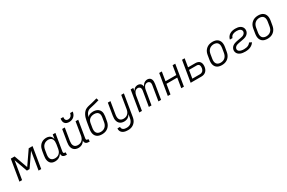

<svg xmlns="http://www.w3.org/2000/svg" viewBox="177 -2363 6270 4195"><g transform="rotate(-30 3312.0 -265.5)"><path d="M29 0H96L172 -459L291 -127H358L587 -459L512 0H579L666 -530H569L335 -191L213 -530H117Z M926 8Q959 8 993.5 -2Q1028 -12 1056 -36Q1084 -60 1103 -91Q1098 -63 1108.5 -38Q1119 -13 1144 -2.5Q1169 8 1197 8H1223V-52H1207Q1195 -52 1185 -57Q1175 -62 1171.5 -73Q1168 -84 1170 -95L1242 -530H1175L1157 -422Q1151 -455 1132.5 -483.5Q1114 -512 1082 -525Q1050 -538 1014 -538Q983 -538 951.5 -530Q920 -522 892 -503Q864 -484 844 -457Q824 -430 813 -399Q802 -368 797 -337L779 -227Q773 -194 772.5 -160Q772 -126 781 -94.5Q790 -63 810 -38.5Q830 -14 861 -3Q892 8 926 8ZM960 -52Q929 -52 901 -63.5Q873 -75 858 -100Q843 -125 841 -156Q839 -187 844 -218L862 -328Q867 -357 879.5 -386Q892 -415 916 -437Q940 -459 970 -469Q1000 -479 1029 -479Q1061 -479 1088 -465.5Q1115 -452 1128 -425Q1141 -398 1142 -367.5Q1143 -337 1138 -305L1120 -195Q1115 -167 1103 -139.5Q1091 -112 1068 -90.5Q1045 -69 1016.5 -60.5Q988 -52 960 -52Z M1518 8Q1549 8 1580.5 -2Q1612 -12 1637 -35Q1662 -58 1678 -86Q1674 -59 1685.5 -35Q1697 -11 1721.5 -1.5Q1746 8 1773 8H1799V-52H1783Q1771 -52 1761 -57Q1751 -62 1747.5 -73Q1744 -84 1746 -95L1818 -530H1751L1696 -195Q1691 -167 1679 -140Q1667 -113 1644.5 -91.5Q1622 -70 1593.5 -61Q1565 -52 1537 -52Q1506 -52 1479.5 -64Q1453 -76 1439.5 -101.5Q1426 -127 1424.5 -157Q1423 -187 1428 -218L1479 -530H1413L1363 -227Q1357 -193 1357 -158.5Q1357 -124 1367 -93Q1377 -62 1399 -38Q1421 -14 1452.5 -3Q1484 8 1518 8ZM1624 -584Q1656 -584 1688 -594Q1720 -604 1746 -627.5Q1772 -651 1785.5 -681.5Q1799 -712 1804 -744H1737Q1733 -719 1720.5 -694.5Q1708 -670 1684 -657Q1660 -644 1634 -644Q1616 -644 1599 -651Q1582 -658 1573 -673Q1564 -688 1562.5 -706.5Q1561 -725 1564 -744H1497Q1492 -713 1495.5 -682Q1499 -651 1517 -627.5Q1535 -604 1564 -594Q1593 -584 1624 -584Z M2111 8Q2144 8 2177 1Q2210 -6 2240.5 -24Q2271 -42 2293.5 -69.5Q2316 -97 2328.5 -128.5Q2341 -160 2346 -193L2365 -303Q2370 -338 2368.5 -372.5Q2367 -407 2352 -436.5Q2337 -466 2311 -486Q2285 -506 2252 -514.5Q2219 -523 2184 -523Q2159 -523 2133.5 -518Q2108 -513 2084 -499.5Q2060 -486 2041 -466Q2049 -497 2063.5 -527.5Q2078 -558 2103.5 -581.5Q2129 -605 2161 -613.5Q2193 -622 2225 -628.5Q2257 -635 2288.5 -643Q2320 -651 2351.5 -660Q2383 -669 2414 -678L2395 -735Q2359 -725 2324 -715Q2289 -705 2253 -696.5Q2217 -688 2181.5 -680.5Q2146 -673 2111 -658.5Q2076 -644 2049.5 -615.5Q2023 -587 2006 -553.5Q1989 -520 1979 -485Q1969 -450 1962.5 -415Q1956 -380 1950 -345L1931 -227Q1925 -191 1926 -155Q1927 -119 1940.5 -87Q1954 -55 1980 -32.5Q2006 -10 2040.5 -1Q2075 8 2111 8ZM2113 -52Q2082 -52 2054 -63.5Q2026 -75 2010.5 -100Q1995 -125 1993 -156Q1991 -187 1996 -218L2015 -333Q2019 -360 2033 -386.5Q2047 -413 2071.5 -431Q2096 -449 2124 -456Q2152 -463 2180 -463Q2210 -463 2237 -454Q2264 -445 2281 -422.5Q2298 -400 2301 -371Q2304 -342 2299 -313L2281 -203Q2276 -173 2263.5 -144Q2251 -115 2226.5 -92.5Q2202 -70 2172 -61Q2142 -52 2113 -52Z M2652 213Q2684 213 2716.5 205.5Q2749 198 2778.5 179.5Q2808 161 2830 134Q2852 107 2863.5 75.5Q2875 44 2880 12L2970 -530H2903L2848 -195Q2843 -167 2831 -140Q2819 -113 2796.5 -91.5Q2774 -70 2745.5 -61Q2717 -52 2689 -52Q2658 -52 2631.5 -64Q2605 -76 2591.5 -101.5Q2578 -127 2576.5 -157Q2575 -187 2580 -218L2631 -530H2565L2515 -227Q2509 -193 2509 -158.5Q2509 -124 2519 -93Q2529 -62 2551 -38Q2573 -14 2604.5 -3Q2636 8 2670 8Q2701 8 2732.5 -1.5Q2764 -11 2789 -34.5Q2814 -58 2830 -86L2815 2Q2810 32 2798 60.5Q2786 89 2763 111.5Q2740 134 2710.5 143.5Q2681 153 2652 153Q2629 153 2607 149.5Q2585 146 2566.5 135Q2548 124 2538 104.5Q2528 85 2531 63H2465Q2461 91 2469.5 118Q2478 145 2497 164Q2516 183 2541.5 194Q2567 205 2595 209Q2623 213 2652 213Z M3053 0H3120L3178 -354Q3182 -376 3189.5 -397.5Q3197 -419 3210 -438Q3223 -457 3244.5 -468Q3266 -479 3287 -479Q3312 -479 3332 -465Q3352 -451 3356.5 -426.5Q3361 -402 3357 -377L3294 0H3361L3420 -354Q3423 -376 3430.5 -397.5Q3438 -419 3451.5 -438Q3465 -457 3486 -468Q3507 -479 3528 -479Q3554 -479 3574 -465Q3594 -451 3598 -426.5Q3602 -402 3598 -377L3536 0H3603L3663 -365Q3668 -396 3667.5 -426Q3667 -456 3655.5 -483Q3644 -510 3618.5 -524Q3593 -538 3562 -538Q3534 -538 3505.5 -525.5Q3477 -513 3457 -488.5Q3437 -464 3426 -437Q3423 -465 3411 -489Q3399 -513 3374.5 -525.5Q3350 -538 3321 -538Q3297 -538 3272 -529.5Q3247 -521 3228 -502Q3209 -483 3196 -461L3207 -530H3141Z M3773 0H3840L3880 -245H4152L4112 0H4179L4266 -530H4199L4162 -304H3890L3927 -530H3861Z M4349 0H4620Q4649 0 4678.5 -8.5Q4708 -17 4732.5 -38.5Q4757 -60 4769.5 -88.5Q4782 -117 4787 -146Q4792 -179 4788.5 -212.5Q4785 -246 4766.5 -272.5Q4748 -299 4717.5 -310Q4687 -321 4653 -321H4469L4503 -530H4437ZM4426 -60 4459 -262H4653Q4672 -262 4689 -254Q4706 -246 4714 -229.5Q4722 -213 4723 -193.5Q4724 -174 4721 -155Q4717 -131 4704.5 -107.5Q4692 -84 4668 -72Q4644 -60 4620 -60Z M5135 8Q5168 8 5201 1Q5234 -6 5264.5 -24Q5295 -42 5317.5 -69.5Q5340 -97 5352.5 -128.5Q5365 -160 5370 -193L5389 -303Q5395 -339 5393.5 -375.5Q5392 -412 5378.5 -443.5Q5365 -475 5339 -497.5Q5313 -520 5278.5 -529Q5244 -538 5208 -538Q5176 -538 5142.5 -531Q5109 -524 5079 -506Q5049 -488 5026 -461Q5003 -434 4990.5 -402Q4978 -370 4973 -337L4955 -227Q4949 -191 4950 -155Q4951 -119 4964.5 -87Q4978 -55 5004 -32.5Q5030 -10 5064.5 -1Q5099 8 5135 8ZM5137 -52Q5106 -52 5078 -63.5Q5050 -75 5034.5 -100Q5019 -125 5017 -156Q5015 -187 5020 -218L5038 -328Q5043 -357 5055.5 -386Q5068 -415 5092.5 -437.5Q5117 -460 5147 -469.5Q5177 -479 5207 -479Q5237 -479 5265.5 -467.5Q5294 -456 5309 -430.5Q5324 -405 5326 -374.5Q5328 -344 5323 -313L5305 -203Q5300 -173 5287.5 -144Q5275 -115 5250.5 -92.5Q5226 -70 5196 -61Q5166 -52 5137 -52Z M5729 8Q5770 8 5812 -1Q5854 -10 5892 -35Q5930 -60 5952 -98L5893 -125Q5876 -97 5847.5 -80Q5819 -63 5789 -57.5Q5759 -52 5729 -52Q5709 -52 5688.5 -54Q5668 -56 5649 -61.5Q5630 -67 5614 -77.5Q5598 -88 5588.5 -106Q5579 -124 5583 -144Q5587 -168 5605.5 -186.5Q5624 -205 5647 -213Q5670 -221 5693 -225.5Q5716 -230 5739.5 -234Q5763 -238 5786.5 -242.5Q5810 -247 5833 -252Q5856 -257 5878.5 -267Q5901 -277 5920.5 -293Q5940 -309 5952.5 -330.5Q5965 -352 5969 -375Q5974 -405 5966.5 -433.5Q5959 -462 5940 -483Q5921 -504 5895.5 -516.5Q5870 -529 5840.5 -533.5Q5811 -538 5781 -538Q5747 -538 5712 -531Q5677 -524 5644.5 -505Q5612 -486 5591 -455Q5570 -424 5563 -389H5630Q5634 -412 5650.5 -431.5Q5667 -451 5689.5 -461Q5712 -471 5735 -475Q5758 -479 5781 -479Q5804 -479 5826.5 -475Q5849 -471 5868 -460.5Q5887 -450 5897.5 -430Q5908 -410 5904 -387Q5900 -361 5878.5 -341Q5857 -321 5831.5 -313.5Q5806 -306 5780 -301.5Q5754 -297 5728 -292.5Q5702 -288 5676 -283Q5650 -278 5624.5 -269Q5599 -260 5576 -244.5Q5553 -229 5538 -205.5Q5523 -182 5518 -156Q5513 -124 5523 -94Q5533 -64 5555 -43.5Q5577 -23 5605.5 -11.5Q5634 0 5665.5 4Q5697 8 5729 8Z M6287 8Q6320 8 6353 1Q6386 -6 6416.5 -24Q6447 -42 6469.5 -69.5Q6492 -97 6504.5 -128.5Q6517 -160 6522 -193L6541 -303Q6547 -339 6545.5 -375.5Q6544 -412 6530.5 -443.5Q6517 -475 6491 -497.5Q6465 -520 6430.5 -529Q6396 -538 6360 -538Q6328 -538 6294.5 -531Q6261 -524 6231 -506Q6201 -488 6178 -461Q6155 -434 6142.5 -402Q6130 -370 6125 -337L6107 -227Q6101 -191 6102 -155Q6103 -119 6116.5 -87Q6130 -55 6156 -32.5Q6182 -10 6216.5 -1Q6251 8 6287 8ZM6289 -52Q6258 -52 6230 -63.5Q6202 -75 6186.5 -100Q6171 -125 6169 -156Q6167 -187 6172 -218L6190 -328Q6195 -357 6207.5 -386Q6220 -415 6244.5 -437.5Q6269 -460 6299 -469.5Q6329 -479 6359 -479Q6389 -479 6417.5 -467.5Q6446 -456 6461 -430.5Q6476 -405 6478 -374.5Q6480 -344 6475 -313L6457 -203Q6452 -173 6439.5 -144Q6427 -115 6402.5 -92.5Q6378 -70 6348 -61Q6318 -52 6289 -52Z"/></g></svg>

Font: Iosevka Sparkle Light
Style: Italic
Weight: 300
Italic angle: -9°
Designer: Belleve Invis
Foundry: Belleve Invis
Version: Version 4.5.0; ttfautohint (v1.8.3)